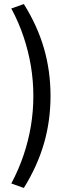

<svg xmlns="http://www.w3.org/2000/svg" viewBox="-20 -738 360 950"><path d="M98 192 36 170Q73 100 97 28.5Q121 -43 133 -115.5Q145 -188 145 -263Q145 -338 133 -410.5Q121 -483 97 -555Q73 -627 36 -696L98 -718Q165 -611 197.5 -499Q230 -387 230 -263Q230 -140 197.5 -28Q165 84 98 192Z"/></svg>

Font: Nunito Sans 7pt SemiCondensed
Style: Regular
Weight: 400
Width: 4
Designer: Vernon Adams
Foundry: Vernon Adams
Version: Version 3.101;gftools[0.9.27]